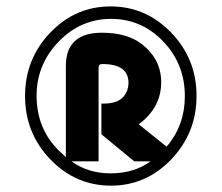

<svg xmlns="http://www.w3.org/2000/svg" viewBox="-20 -670 695 602"><path d="M186.5 -177.2V-462.9Q186.5 -567.4 299.3 -567.4Q379.4 -567.4 425.3 -531.2Q485.4 -483.9 485.4 -412.1Q485.4 -332.5 415 -280.3L502.4 -210Q559.6 -277.3 559.6 -368.2Q559.6 -468.8 492.2 -539.6Q424.3 -610.8 328.4 -610.8Q232.4 -610.8 163.6 -539.1Q94.7 -467.3 94.7 -370.1Q94.7 -267.6 163.1 -199.2Q170.4 -191.9 186.5 -177.2ZM137.5 -567.6Q216.3 -649.9 326.9 -649.9Q437.5 -649.9 516.8 -567.6Q596.2 -485.4 596.2 -369.4Q596.2 -253.4 517.3 -170.7Q438.5 -87.9 327.9 -87.9Q217.3 -87.9 137.9 -170.2Q58.6 -252.4 58.6 -368.9Q58.6 -485.4 137.5 -567.6ZM297.9 -249V-345.2H305.2Q345.2 -345.2 364.3 -363.8Q382.8 -382.8 382.8 -410.6Q382.8 -469.2 300.8 -469.2Q289.1 -469.2 289.1 -458.5V-164.1H204.1Q255.9 -126.5 327.1 -126.5Q399.9 -126.5 452.1 -164.1H400.9Z"/></svg>

Font: Newest Shape
Style: Bold
Weight: 700
Designer: Wojciech Kalinowski "wmk69" (wmk69@o2.pl)
Foundry: Wojciech Kalinowski "wmk69" (wmk69@o2.pl)
Version: Version 1.0.0; 2022-02-24